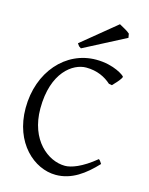

<svg xmlns="http://www.w3.org/2000/svg" viewBox="-127 -923 789 1017"><g transform="rotate(15 268.0 -414.5)"><path d="M330 -630C163 -630 34 -485 34 -286C34 -96 160 15 279 15C366 15 434 -36 497 -103C493 -107 488 -120 479 -125C404 -63 347 -44 314 -44C221 -44 110 -131 110 -304C110 -503 217 -576 289 -576C350 -576 395 -553 427 -524L444 -521L458 -536C466 -544 489 -570 489 -579C489 -584 429 -630 330 -630ZM235 -667 464 -786 460 -808C448 -820 419 -834 402 -844L213 -689L223 -675C226 -673 230 -670 235 -667Z"/></g></svg>

Font: Temporarium
Style: Regular
Weight: 400
Version: Version 1.1